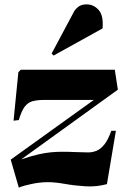

<svg xmlns="http://www.w3.org/2000/svg" viewBox="-20 -842 588 878"><path d="M75 -523H505L519 -432L77 -113Q124 -129 155.5 -136Q187 -143 212 -145.5Q237 -148 265 -148Q297 -148 327.5 -146.5Q358 -145 383 -145Q403 -145 421.5 -152.5Q440 -160 457 -181Q474 -202 489 -244H510L469 0Q421 13 371.5 10Q322 7 277 -1Q232 -9 199 -9Q164 -9 125.5 -1Q87 7 66 16L29 -112L409 -385H181Q150 -385 128.5 -379Q107 -373 92.5 -353.5Q78 -334 66 -293L42 -290L64 -512ZM319 -790Q325 -801 339 -811.5Q353 -822 376 -822Q408 -822 431 -796.5Q454 -771 449 -712L225 -588L216 -597Z"/></svg>

Font: Literata 72pt Black
Style: Italic
Weight: 900
Italic angle: -2°
Designer: Latin by Veronika Burian and Jose Scaglione. Greek by Irene Vlachou. Cyrillic by Vera Evstafieva
Foundry: TypeTogether
Version: Version 3.002